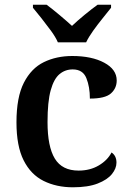

<svg xmlns="http://www.w3.org/2000/svg" viewBox="-20 -786 554 816"><path d="M290 10Q220 10 165.5 -17Q111 -44 80.5 -104.5Q50 -165 50 -266Q50 -373 81.5 -434.5Q113 -496 166.5 -522Q220 -548 287 -548Q370 -548 423 -519.5Q476 -491 476 -444Q476 -411 451.5 -389Q427 -367 362 -367Q362 -417 347 -454Q332 -491 289 -491Q257 -491 233 -471Q209 -451 195.5 -402.5Q182 -354 182 -267Q182 -163 213 -112Q244 -61 314 -61Q363 -61 400 -83Q437 -105 454 -138Q475 -124 475 -95Q475 -70 455.5 -46Q436 -22 395 -6Q354 10 290 10ZM226 -606Q216 -629 196.5 -655.5Q177 -682 156.5 -708Q136 -734 120 -753V-766H178Q201 -749 232 -723Q263 -697 286 -676Q308 -697 339.5 -723Q371 -749 395 -766H452V-753Q437 -734 416 -708Q395 -682 376 -655.5Q357 -629 346 -606Z"/></svg>

Font: Noto Serif Thai SemiBold
Style: Regular
Weight: 600
Designer: Monotype Design Team
Foundry: Monotype Imaging Inc.
Version: Version 2.001; ttfautohint (v1.8.4.7-5d5b)